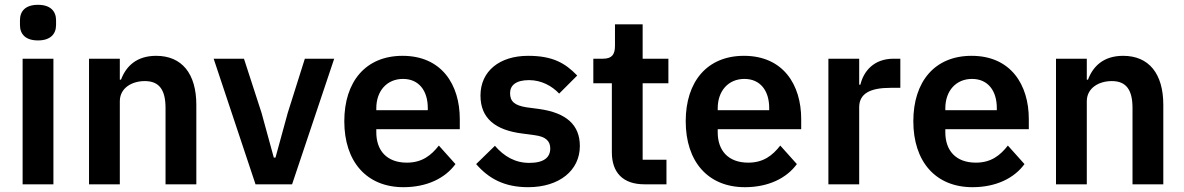

<svg xmlns="http://www.w3.org/2000/svg" viewBox="-20 -766 4923 798"><path d="M138 -598C190 -598 213 -625 213 -662V-682C213 -719 190 -746 138 -746C85 -746 63 -719 63 -682V-662C63 -625 85 -598 138 -598ZM74 0H202V-522H74Z M478 0V-345C478 -401 529 -429 582 -429C643 -429 668 -391 668 -317V0H796V-330C796 -460 736 -534 629 -534C548 -534 504 -491 483 -435H478V-522H350V0Z M1194 0 1369 -522H1247L1176 -297L1125 -111H1118L1067 -297L994 -522H868L1042 0Z M1657 12C1754 12 1830 -25 1873 -84L1804 -161C1772 -120 1734 -90 1671 -90C1587 -90 1544 -141 1544 -216V-229H1891V-271C1891 -414 1816 -534 1653 -534C1500 -534 1411 -427 1411 -262C1411 -95 1503 12 1657 12ZM1655 -438C1721 -438 1758 -389 1758 -317V-308H1544V-316C1544 -388 1588 -438 1655 -438Z M2175 12C2305 12 2390 -58 2390 -159C2390 -246 2335 -297 2221 -313L2168 -320C2119 -328 2100 -344 2100 -379C2100 -411 2124 -433 2179 -433C2230 -433 2274 -409 2304 -377L2379 -452C2329 -504 2277 -534 2175 -534C2056 -534 1977 -470 1977 -369C1977 -274 2039 -225 2151 -211L2203 -204C2249 -198 2267 -179 2267 -149C2267 -112 2241 -89 2180 -89C2121 -89 2075 -116 2037 -160L1959 -84C2011 -24 2076 12 2175 12Z M2658 0H2750V-102H2651V-420H2758V-522H2651V-665H2536V-576C2536 -540 2524 -522 2486 -522H2446V-420H2523V-133C2523 -48 2570 0 2658 0Z M3076 12C3173 12 3249 -25 3292 -84L3223 -161C3191 -120 3153 -90 3090 -90C3006 -90 2963 -141 2963 -216V-229H3310V-271C3310 -414 3235 -534 3072 -534C2919 -534 2830 -427 2830 -262C2830 -95 2922 12 3076 12ZM3074 -438C3140 -438 3177 -389 3177 -317V-308H2963V-316C2963 -388 3007 -438 3074 -438Z M3551 0V-320C3551 -377 3596 -401 3682 -401H3722V-522H3694C3611 -522 3569 -469 3556 -414H3551V-522H3423V0Z M4022 12C4119 12 4195 -25 4238 -84L4169 -161C4137 -120 4099 -90 4036 -90C3952 -90 3909 -141 3909 -216V-229H4256V-271C4256 -414 4181 -534 4018 -534C3865 -534 3776 -427 3776 -262C3776 -95 3868 12 4022 12ZM4020 -438C4086 -438 4123 -389 4123 -317V-308H3909V-316C3909 -388 3953 -438 4020 -438Z M4497 0V-345C4497 -401 4548 -429 4601 -429C4662 -429 4687 -391 4687 -317V0H4815V-330C4815 -460 4755 -534 4648 -534C4567 -534 4523 -491 4502 -435H4497V-522H4369V0Z"/></svg>

Font: IBM Plex Thai SemiBold
Style: Regular
Weight: 600
Designer: Mike Abbink, Paul van der Laan, Pieter van Rosmalen, Ben Mitchell, Mark Frömberg
Foundry: Bold Monday
Version: Version 1.0